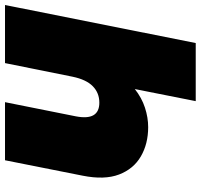

<svg xmlns="http://www.w3.org/2000/svg" viewBox="-42 -744 782 747"><g transform="rotate(90 348.5 -371.0)"><path d="M470 -557Q535 -557 584 -528.5Q633 -500 654.5 -443.5Q676 -387 659 -302L599 0H373L428 -275Q446 -367 375 -367Q337 -367 311 -341.5Q285 -316 274 -263L221 0H-5L143 -742H369L322 -505Q356 -532 394.5 -544.5Q433 -557 470 -557Z"/></g></svg>

Font: Montserrat Black
Style: Italic
Weight: 900
Italic angle: -11.3°
Designer: Julieta Ulanovsky
Foundry: Julieta Ulanovsky
Version: Version 9.000; ttfautohint (v1.8.4.7-5d5b)